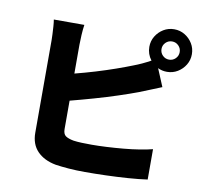

<svg xmlns="http://www.w3.org/2000/svg" viewBox="-93 -944 1187 1102"><g transform="rotate(10 500.0 -393.0)"><path d="M782 -717Q782 -695 797.5 -679.5Q813 -664 835 -664Q857 -664 872.5 -679.5Q888 -695 888 -717Q888 -739 872.5 -754.5Q857 -770 835 -770Q813 -770 797.5 -754.5Q782 -739 782 -717ZM711 -717Q711 -751 728 -779Q745 -807 773 -824Q801 -841 835 -841Q869 -841 897 -824Q925 -807 942 -779Q959 -751 959 -717Q959 -683 942 -655Q925 -627 897 -610Q869 -593 835 -593Q806 -593 782 -605L825 -502Q792 -489 757 -474.5Q722 -460 696 -450Q648 -432 584 -411Q520 -390 450 -370Q380 -350 314 -333V-168Q314 -139 329 -128Q344 -117 376 -111Q398 -108 424.5 -107Q451 -106 482 -106Q521 -106 569 -108.5Q617 -111 666.5 -115.5Q716 -120 759.5 -127Q803 -134 834 -142V35Q785 42 721.5 46.5Q658 51 593 53Q528 55 472 55Q421 55 376.5 51.5Q332 48 299 43Q230 30 191 -10.5Q152 -51 152 -118V-659Q152 -670 151 -691.5Q150 -713 148.5 -736Q147 -759 144 -776H322Q318 -751 316 -716Q314 -681 314 -659V-491Q373 -506 432.5 -524Q492 -542 546 -561Q600 -580 640 -596Q686 -613 737 -641Q711 -675 711 -717Z"/></g></svg>

Font: Source Han Sans CN Heavy
Style: Regular
Weight: 900
Designer: Ryoko NISHIZUKA 西塚涼子 (kana, bopomofo & ideographs); Paul D. Hunt (Latin, Greek & Cyrillic); Sandoll Communications 산돌커뮤니
Foundry: Adobe
Version: Version 2.000;hotconv 1.0.107;makeotfexe 2.5.65593